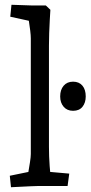

<svg xmlns="http://www.w3.org/2000/svg" viewBox="-20 -779 379 804"><path d="M26 5 21 -43 133 -66 93 -29Q95 -37 98.5 -57Q102 -77 105.5 -99.5Q109 -122 109 -134V-618Q109 -631 106.5 -651.5Q104 -672 100.5 -694Q97 -716 94 -731L133 -685L23 -709L28 -759L117 -756H172L191 -738Q190 -723 188.5 -696.5Q187 -670 186 -641Q185 -612 185 -588V-164Q185 -124 188 -83.5Q191 -43 194 -25L157 -62L270 -52L263 0H136Q126 0 107 1Q88 2 66.5 3Q45 4 26 5ZM286 -315Q261 -315 246.5 -332Q232 -349 232 -375Q232 -403 246.5 -420Q261 -437 286 -437Q311 -437 325 -420.5Q339 -404 339 -375Q339 -349 325.5 -332Q312 -315 286 -315Z"/></svg>

Font: Andada Pro
Style: Regular
Weight: 400
Designer: Carolina Giovagnoli
Foundry: Huerta Tipografica
Version: Version 3.003